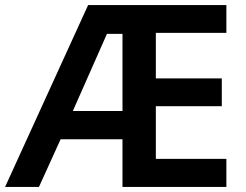

<svg xmlns="http://www.w3.org/2000/svg" viewBox="-20 -734 968 754"><path d="M869 0H461V-187H218L133 0H0L326 -714H869V-605H592V-426H851V-317H592V-110H869ZM266 -298H461V-601H400Z"/></svg>

Font: Noto Sans Javanese SemiBold
Style: Regular
Weight: 600
Version: Version 2.004